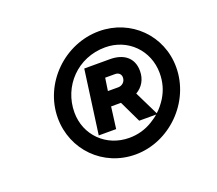

<svg xmlns="http://www.w3.org/2000/svg" viewBox="-93 -911 868 767"><g transform="rotate(-20 341.0 -527.5)"><path d="M363 -271C507 -271 634 -395 634 -544C634 -679 528 -784 393 -784C246 -784 120 -661 120 -514C120 -379 225 -271 363 -271ZM362 -342C264 -342 190 -416 190 -512C190 -623 276 -715 394 -715C490 -715 564 -641 564 -544C564 -507 555 -474 536 -443C525 -426 513 -410 498 -397L448 -499C476 -515 493 -543 493 -579C493 -636 453 -664 396 -664H287L250 -393H324L336 -485H378L422 -393H494C484 -384 473 -377 462 -370C431 -351 398 -342 362 -342ZM353 -601H395C411 -601 420 -591 420 -578C420 -559 405 -547 389 -547H345Z"/></g></svg>

Font: Plus Jakarta Sans
Style: Bold Italic
Weight: 700
Italic angle: -8°
Designer: Gumpita Rahayu
Foundry: Tokotype
Version: Version 2.071;gftools[0.9.30]